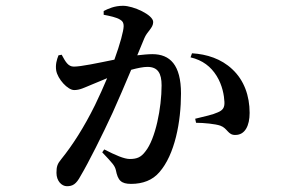

<svg xmlns="http://www.w3.org/2000/svg" viewBox="-20 -595 1040 663"><path d="M638 -397C680 -387 708 -365 728 -333C748 -301 754 -265 755 -243C756 -223 749 -214 732 -207C715 -199 687 -193 654 -185L657 -171C684 -171 724 -167 741 -161C766 -152 767 -128 793 -129C826 -129 842 -161 842 -205C842 -264 823 -318 782 -356C744 -392 694 -408 643 -411ZM338 -544C359 -540 383 -535 395 -527C404 -522 407 -515 407 -505C407 -489 395 -444 375 -389C316 -377 260 -365 235 -365C215 -365 206 -382 193 -406L182 -404C176 -389 171 -372 174 -352C179 -322 214 -284 236 -284C256 -284 270 -292 297 -303L350 -325C337 -294 323 -263 308 -232C270 -155 230 -93 192 -46C178 -29 175 -20 175 2C175 30 193 48 211 48C231 48 243 41 258 13C286 -34 334 -130 369 -206C388 -248 412 -304 433 -354C455 -360 475 -364 489 -364C525 -364 538 -342 538 -300C538 -223 517 -115 482 -72C467 -52 453 -46 428 -46C409 -46 379 -59 340 -79L333 -69C370 -30 376 -23 380 -8C387 28 398 40 433 40C473 40 507 27 530 0C584 -61 605 -175 605 -272C605 -371 567 -408 506 -408C492 -408 472 -406 454 -404L478 -462C488 -487 509 -498 509 -519C509 -544 440 -575 405 -575C375 -575 354 -565 338 -557Z"/></svg>

Font: Noto Serif CJK KR SemiBold
Style: Regular
Weight: 600
Designer: Ryoko NISHIZUKA 西塚涼子 (kana & ideographs); Frank Grießhammer (Latin, Greek & Cyrillic); Wenlong ZHANG 张文龙 (bopomofo); San
Foundry: Adobe
Version: Version 2.001;hotconv 1.1.0;makeotfexe 2.6.0